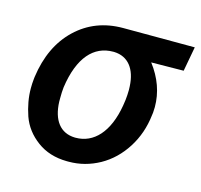

<svg xmlns="http://www.w3.org/2000/svg" viewBox="-84 -621 757 722"><g transform="rotate(15 294.5 -259.5)"><path d="M588.9 -528.3 310.1 -528.8C237.8 -528.8 176.8 -505.4 127.4 -458.5C77.6 -411.1 47.4 -346.7 36.1 -265.1L35.2 -257.3C33.7 -244.6 33.2 -231.9 33.2 -219.7C33.2 -185.5 39.6 -150.4 51.8 -114.7C64.5 -79.1 86.9 -49.8 118.7 -26.4C150.4 -2.9 189 9.3 234.4 9.8C236.8 9.8 239.3 9.8 242.2 9.8C284.2 9.8 323.7 -0.5 361.8 -21.5C399.4 -42.5 430.7 -72.8 455.1 -111.3C479.5 -149.9 494.1 -192.4 499.5 -239.7L501 -250.5C501.5 -257.8 502 -265.1 502 -272.5C502 -329.1 482.9 -381.8 445.3 -431.2L571.3 -432.6ZM151.4 -255.4C168.5 -376 222.2 -433.1 296.9 -433.1C298.3 -433.1 299.3 -433.1 300.8 -433.1C356 -431.2 387.2 -390.1 390.6 -323.7C390.6 -318.8 391.1 -314.5 391.1 -309.6C391.1 -295.9 390.1 -282.7 388.7 -270L385.3 -247.1C367.2 -139.6 313.5 -84 244.1 -84C243.2 -84 241.7 -84 240.7 -84C184.1 -85.4 151.9 -127.4 149.4 -199.2C149.4 -204.1 149.4 -209 149.4 -213.9C149.4 -228.5 149.9 -242.2 151.4 -255.4Z"/></g></svg>

Font: Roboto Medium
Style: Italic
Weight: 500
Italic angle: -12°
Designer: Google
Version: Version 2.137; 2017